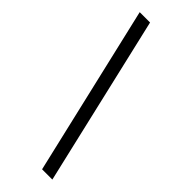

<svg xmlns="http://www.w3.org/2000/svg" viewBox="-280 -887 916 916"><g transform="rotate(45 178.0 -429.5)"><path d="M243.7 0 43 -859.4H112.8L313 0Z"/></g></svg>

Font: Antonio ExtraLight
Style: Regular
Weight: 250
Designer: Vernon Adams
Foundry: Vernon Adams
Version: Version 1.002